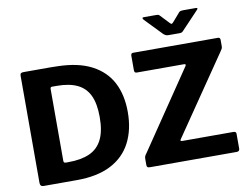

<svg xmlns="http://www.w3.org/2000/svg" viewBox="-95 -1094 1604 1232"><g transform="rotate(-10 706.5 -477.5)"><path d="M93 0Q70 0 70 -24V-721Q70 -733 75 -737.5Q80 -742 92 -742Q114 -742 143.5 -742Q173 -742 205 -742Q237 -742 266 -742Q295 -742 315 -741Q450 -738 537 -692Q624 -646 665.5 -565.5Q707 -485 707 -374Q707 -260 663.5 -175.5Q620 -91 531.5 -45.5Q443 0 310 0ZM258 -123H277Q359 -123 414 -147.5Q469 -172 496.5 -227Q524 -282 524 -373Q524 -461 498.5 -514.5Q473 -568 420.5 -593Q368 -618 287 -618H255Q245 -618 245 -604V-137Q245 -123 258 -123ZM786 0Q774 0 769.5 -4Q765 -8 765 -20V-56Q765 -69 768 -75.5Q771 -82 782 -97L1123 -600Q1131 -613 1115 -613H809Q799 -613 795.5 -617.5Q792 -622 792 -632V-725Q792 -742 806 -742H1359Q1374 -742 1374 -726V-685Q1374 -676 1371 -669.5Q1368 -663 1360 -652L1011 -142Q1006 -135 1010 -132.5Q1014 -130 1020 -130H1352Q1370 -130 1370 -115V-18Q1370 -10 1365.5 -5Q1361 0 1351 0H786ZM1143 -947Q1148 -952 1153.5 -953.5Q1159 -955 1167 -955H1253Q1271 -955 1255 -939L1148 -826Q1144 -821 1138.5 -817.5Q1133 -814 1123 -814H1051Q1039 -814 1032 -817.5Q1025 -821 1018 -827L910 -939Q904 -946 904.5 -950.5Q905 -955 913 -955H994Q1003 -955 1007 -954Q1011 -953 1017 -947L1067 -894Q1078 -881 1083 -882Q1088 -883 1097 -894Z"/></g></svg>

Font: Libre Franklin
Style: Bold
Weight: 700
Designer: Pablo Impallari, Rodrigo Fuenzalida, Nhung Nguyen
Foundry: Impallari Type
Version: Version 3.000